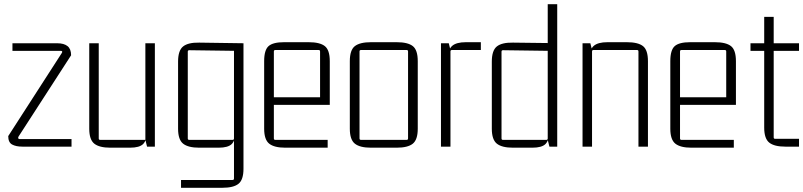

<svg xmlns="http://www.w3.org/2000/svg" viewBox="-20 -695 3807 910"><path d="M319 -36V0H86Q56 0 37.5 -10Q19 -20 19 -50L273 -444Q276 -449 274.5 -451.5Q273 -454 268 -454H39V-490H251Q283 -490 300 -476.5Q317 -463 317 -433L68 -48Q65 -43 66.5 -39.5Q68 -36 72 -36Z M596 5H503Q451 5 427 -14Q403 -33 403 -85V-490H448V-39Q448 -32 455 -32H669V-490H714V0H677L669 -32L676 -75Q676 -30 658.5 -12.5Q641 5 596 5Z M1089 -39V-461L1096 -454L877 -457Q870 -457 870 -450V-39Q870 -32 877 -32H1082Q1089 -32 1089 -39ZM1082 158Q1089 158 1089 151V-32L1096 -75Q1096 -30 1078.5 -12.5Q1061 5 1016 5H924Q872 5 848 -14Q824 -33 824 -85V-403Q824 -456 848 -475Q872 -494 924 -493L1134 -490V105Q1134 157 1110.5 176Q1087 195 1034 195H838V158Z M1533 5H1332Q1280 5 1256 -14Q1232 -33 1232 -85V-405Q1232 -458 1253 -476.5Q1274 -495 1326 -495H1443Q1496 -495 1519.5 -476.5Q1543 -458 1543 -405V-198H1271V-234H1497V-451Q1497 -458 1490 -458H1285Q1278 -458 1278 -451V-39Q1278 -32 1285 -32H1533Z M1907 -458H1691Q1684 -458 1684 -451V-39Q1684 -32 1691 -32H1907Q1914 -32 1914 -39V-451Q1914 -458 1907 -458ZM1638 -85V-405Q1638 -458 1662 -476.5Q1686 -495 1738 -495H1860Q1913 -495 1936.5 -476.5Q1960 -458 1960 -405V-85Q1960 -33 1936.5 -14Q1913 5 1860 5H1738Q1686 5 1662 -14Q1638 -33 1638 -85Z M2188 -495H2259V-458H2122Q2115 -458 2115 -451V0H2070V-490H2107L2115 -458L2103 -415Q2103 -460 2123 -477.5Q2143 -495 2188 -495Z M2576 -675H2621V0H2584L2576 -32L2583 -75Q2583 -30 2565.5 -12.5Q2548 5 2503 5H2411Q2359 5 2335 -14Q2311 -33 2311 -85V-403Q2311 -456 2335 -475Q2359 -494 2411 -493L2576 -491ZM2576 -39V-461L2583 -454L2364 -457Q2357 -457 2357 -450V-39Q2357 -32 2364 -32H2569Q2576 -32 2576 -39Z M2859 -495H2951Q3004 -495 3027.5 -476.5Q3051 -458 3051 -405V0H3006V-451Q3006 -458 2999 -458H2793Q2786 -458 2786 -451V0H2741V-490H2778L2786 -458L2774 -415Q2774 -460 2794 -477.5Q2814 -495 2859 -495Z M3458 5H3257Q3205 5 3181 -14Q3157 -33 3157 -85V-405Q3157 -458 3178 -476.5Q3199 -495 3251 -495H3368Q3421 -495 3444.5 -476.5Q3468 -458 3468 -405V-198H3196V-234H3422V-451Q3422 -458 3415 -458H3210Q3203 -458 3203 -451V-39Q3203 -32 3210 -32H3458Z M3767 -490V-454H3637L3647 -464V-44Q3647 -37 3654 -37H3767V0H3702Q3650 0 3626 -19Q3602 -38 3602 -90V-464L3612 -454H3537V-490H3612L3602 -480V-615H3647V-480L3637 -490Z"/></svg>

Font: Gemunu Libre ExtraLight ExtraLight
Style: Regular
Weight: 250
Version: Version 1.100